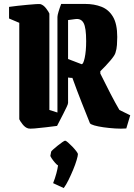

<svg xmlns="http://www.w3.org/2000/svg" viewBox="-20 -642 682 976"><path d="M437 -16Q420 -58 395.5 -120Q371 -182 348 -246Q342 -246 336.5 -246.5Q331 -247 326 -248V-119Q326 -113 318.5 -97.5Q311 -82 301 -62L270 -2Q245 1 213.5 5Q182 9 156 11Q130 13 124 11Q108 7 94.5 -10.5Q81 -28 78 -36V-526L26 -548V-607Q45 -610 69.5 -612.5Q94 -615 119 -617.5Q144 -620 162 -621Q180 -622 186 -621Q202 -616 215 -598.5Q228 -581 231 -573V-83L272 -70V-556Q272 -564 277.5 -582.5Q283 -601 291 -622H413Q459 -622 496 -607.5Q533 -593 554.5 -556.5Q576 -520 576 -454Q576 -435 574.5 -413.5Q573 -392 567 -374Q564 -361 540 -333Q516 -305 490 -280V-268Q515 -217 542 -165Q569 -113 587 -83L642 -56L622 11Q596 13 565 11Q534 9 506 5Q478 1 459 -4.5Q440 -10 437 -16ZM394 -316Q403 -313 410.5 -347.5Q418 -382 418 -433Q418 -501 405 -525Q392 -549 363 -545L326 -540V-342ZM304 314 250 289Q260 264 266.5 239.5Q273 215 275 199Q269 196 259.5 185Q250 174 243 163.5Q236 153 236 150L240 129Q241 126 250.5 117.5Q260 109 273 98.5Q286 88 297 80.5Q308 73 311 73Q315 73 325.5 82Q336 91 347.5 103Q359 115 367.5 126Q376 137 376 142Q376 150 369.5 172Q363 194 352 220.5Q341 247 328.5 272.5Q316 298 304 314Z"/></svg>

Font: Grenze Gotisch ExtraBold
Style: Regular
Weight: 800
Designer: Renata Polastri
Foundry: Omnibus-Type
Version: Version 1.001